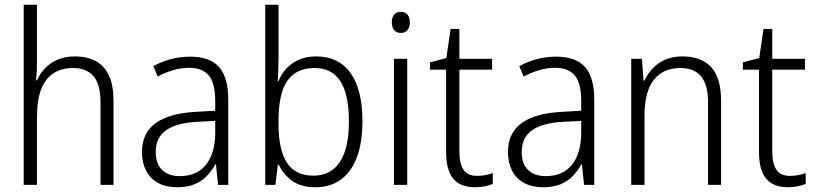

<svg xmlns="http://www.w3.org/2000/svg" viewBox="-20 -780 3440 810"><path d="M136 -517Q136 -496 135 -478Q134 -460 132 -441H136Q149 -470 170.5 -492.5Q192 -515 223.5 -528.5Q255 -542 295 -542Q349 -542 385.5 -521.5Q422 -501 440.5 -459.5Q459 -418 459 -354V0H404V-348Q404 -424 374.5 -458.5Q345 -493 288 -493Q239 -493 205 -470.5Q171 -448 153.5 -403Q136 -358 136 -289V0H80V-760H136Z M782 -541Q865 -541 904 -497.5Q943 -454 943 -358V0H900L891 -87H889Q873 -59 852 -37Q831 -15 800.5 -2.5Q770 10 727 10Q680 10 646.5 -8.5Q613 -27 596 -60.5Q579 -94 579 -139Q579 -219 636.5 -260.5Q694 -302 804 -308L888 -313V-352Q888 -430 860.5 -462Q833 -494 778 -494Q745 -494 712 -484.5Q679 -475 645 -457L627 -501Q661 -520 700.5 -530.5Q740 -541 782 -541ZM810 -266Q723 -261 680 -230Q637 -199 637 -139Q637 -89 664 -63Q691 -37 738 -37Q811 -37 849 -85Q887 -133 888 -217V-270Z M1155 -536Q1155 -512 1154 -485Q1153 -458 1152 -438H1155Q1173 -484 1214 -513Q1255 -542 1315 -542Q1408 -542 1458.5 -472.5Q1509 -403 1509 -268Q1509 -181 1486.5 -119Q1464 -57 1419.5 -23.5Q1375 10 1310 10Q1251 10 1213.5 -16.5Q1176 -43 1156 -85H1152L1142 0H1099V-760H1155ZM1307 -493Q1253 -493 1219 -467Q1185 -441 1170 -392Q1155 -343 1155 -274V-256Q1155 -148 1190.5 -93.5Q1226 -39 1302 -39Q1376 -39 1414 -97Q1452 -155 1452 -268Q1452 -380 1416.5 -436.5Q1381 -493 1307 -493Z M1698 -532V0H1642V-532ZM1671 -730Q1690 -730 1699.5 -718Q1709 -706 1709 -686Q1709 -665 1699 -653Q1689 -641 1671 -641Q1653 -641 1643 -653Q1633 -665 1633 -686Q1633 -706 1642.5 -718Q1652 -730 1671 -730Z M1993 -38Q2012 -38 2029 -41.5Q2046 -45 2059 -50V-4Q2044 2 2025 6Q2006 10 1983 10Q1943 10 1916 -6Q1889 -22 1875.5 -54.5Q1862 -87 1862 -139V-486H1794V-517L1863 -535L1881 -658H1918V-532H2056V-486H1918V-141Q1918 -90 1935.5 -64Q1953 -38 1993 -38Z M2326 -541Q2409 -541 2448 -497.5Q2487 -454 2487 -358V0H2444L2435 -87H2433Q2417 -59 2396 -37Q2375 -15 2344.5 -2.5Q2314 10 2271 10Q2224 10 2190.5 -8.5Q2157 -27 2140 -60.5Q2123 -94 2123 -139Q2123 -219 2180.5 -260.5Q2238 -302 2348 -308L2432 -313V-352Q2432 -430 2404.5 -462Q2377 -494 2322 -494Q2289 -494 2256 -484.5Q2223 -475 2189 -457L2171 -501Q2205 -520 2244.5 -530.5Q2284 -541 2326 -541ZM2354 -266Q2267 -261 2224 -230Q2181 -199 2181 -139Q2181 -89 2208 -63Q2235 -37 2282 -37Q2355 -37 2393 -85Q2431 -133 2432 -217V-270Z M2859 -542Q2938 -542 2980 -497Q3022 -452 3022 -356V0H2967V-349Q2967 -423 2937.5 -458Q2908 -493 2851 -493Q2777 -493 2738 -443Q2699 -393 2699 -292V0H2643V-532H2688L2695 -440H2699Q2712 -469 2734 -492Q2756 -515 2787 -528.5Q2818 -542 2859 -542Z M3313 -38Q3332 -38 3349 -41.5Q3366 -45 3379 -50V-4Q3364 2 3345 6Q3326 10 3303 10Q3263 10 3236 -6Q3209 -22 3195.5 -54.5Q3182 -87 3182 -139V-486H3114V-517L3183 -535L3201 -658H3238V-532H3376V-486H3238V-141Q3238 -90 3255.5 -64Q3273 -38 3313 -38Z"/></svg>

Font: Noto Sans Hebrew SemiCondensed Light
Style: Regular
Weight: 300
Width: 4
Designer: Monotype Design Team
Foundry: Monotype Imaging Inc.
Version: Version 2.003